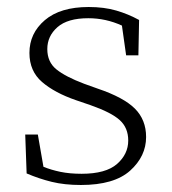

<svg xmlns="http://www.w3.org/2000/svg" viewBox="-20 -515 490 548"><path d="M211 13Q164 13 127.5 4Q91 -5 56 -20L52 -131H88L104 -39Q126 -30 152.5 -24.5Q179 -19 213 -19Q282 -19 314 -47Q346 -75 346 -114Q346 -150 322 -172Q298 -194 238 -215L197 -229Q136 -250 100 -281Q64 -312 64 -364Q64 -420 108 -457.5Q152 -495 233 -495Q277 -495 311.5 -485Q346 -475 377 -458L375 -357H340L328 -442Q282 -463 232 -463Q173 -463 144 -437.5Q115 -412 115 -375Q115 -338 141 -317Q167 -296 220 -276L259 -262Q333 -237 365 -205Q397 -173 397 -124Q397 -69 351.5 -28Q306 13 211 13Z"/></svg>

Font: Source Serif 4 SmText Light
Style: Regular
Weight: 300
Designer: Frank Grießhammer
Foundry: Adobe
Version: Version 4.005;hotconv 1.1.0;makeotfexe 2.6.0